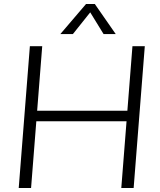

<svg xmlns="http://www.w3.org/2000/svg" viewBox="-20 -944 802 964"><path d="M589 0 645 -712H707L651 0ZM74 0 130 -712H192L136 0ZM135 -335 140 -388H653L649 -335ZM346 -773H283L412 -924H456L561 -773H500L433 -882Z"/></svg>

Font: Muli Light
Style: Italic
Weight: 300
Italic angle: -4.541°
Designer: Vernon Adams
Foundry: Vernon Adams
Version: Version 2.100; ttfautohint (v1.8.1.43-b0c9)